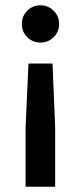

<svg xmlns="http://www.w3.org/2000/svg" viewBox="-20 -530 306 725"><path d="M132.5 -510Q161.7 -510 182.5 -489.6Q203.3 -469.2 203.3 -440Q203.3 -410 182.5 -389.6Q161.7 -369.2 132.5 -369.2Q103.3 -369.2 82.9 -389.6Q62.5 -410 62.5 -440Q62.5 -469.2 82.9 -489.6Q103.3 -510 132.5 -510ZM178.3 -290 188.3 -50V175H76.7V-50L87.5 -290Z"/></svg>

Font: Funnel Sans Medium
Style: Regular
Weight: 500
Version: Version 1.000; Beta; Release 5; Build 24; ttfautohint (v1.8.